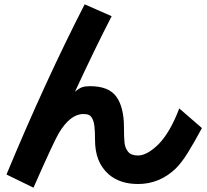

<svg xmlns="http://www.w3.org/2000/svg" viewBox="-20 -740 960 889"><path d="M915 -147Q876 -75 848.5 -31Q821 13 794 40Q719 112 619 112Q534 112 482 66Q450 37 435 -2Q420 -41 420 -92Q420 -133 417 -157Q414 -181 405 -195Q399 -205 390 -208.5Q381 -212 366 -212Q305 -212 252 -123Q228 -82 135 129L10 68Q189 -363 372 -720L497 -665Q420 -516 327 -315Q346 -331 360 -336Q374 -341 397 -341Q484 -341 519 -292Q554 -243 554 -150Q554 -104 556.5 -79.5Q559 -55 573 -37.5Q587 -20 619 -20Q660 -20 713 -71Q768 -127 810 -238Z"/></svg>

Font: BM Euljiro oraeorae
Style: Regular
Weight: 400
Designer: Bongjin Kim; Bomjun Kim; Myungsoo Han; Hyesun Chae; Mikyoung Jeong; Wujin Sim; Minjae Kang; Suwha Jang;
Foundry: Sandoll Inc.
Version: Version 1.000;hotconv 1.0.109;makeexe 2.5.65596